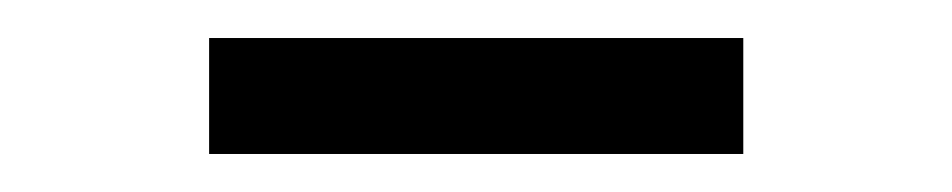

<svg xmlns="http://www.w3.org/2000/svg" viewBox="-20 -742 501 101"><path d="M371 -722V-661H90V-722Z"/></svg>

Font: Merriweather Light 18pt Light
Style: Regular
Weight: 300
Version: Version 2.100